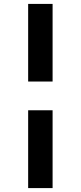

<svg xmlns="http://www.w3.org/2000/svg" viewBox="-20 -760 412 982"><path d="M124 202V-196H249V202ZM124 -343V-740H249V-343Z"/></svg>

Font: Lexend Exa Medium
Style: Regular
Weight: 500
Designer: Bonnie Shaver-Troup, Thomas Jockin
Foundry: Lexend
Version: Version 1.007